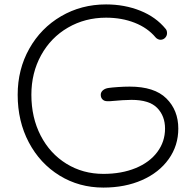

<svg xmlns="http://www.w3.org/2000/svg" viewBox="-20 -828 875 869"><path d="M60 -399Q60 -514 112.5 -607.5Q165 -701 256.5 -754.5Q348 -808 460 -808Q544 -808 615 -779.5Q686 -751 730 -697Q736 -690 736 -678Q736 -666 727.5 -657Q719 -648 706 -648Q700 -648 693.5 -651.5Q687 -655 684 -659Q648 -702 589.5 -725Q531 -748 460 -748Q365 -748 287.5 -703Q210 -658 166 -578Q122 -498 122 -399Q122 -296 164 -214.5Q206 -133 280.5 -87Q355 -41 448 -41Q530 -41 593.5 -67Q657 -93 692 -140Q727 -187 727 -246Q727 -303 691.5 -339.5Q656 -376 575 -376Q542 -376 478 -370H465Q452 -370 444 -378Q436 -386 436 -399Q436 -411 446 -419.5Q456 -428 472 -430Q485 -432 513.5 -434Q542 -436 567 -436Q679 -436 733 -382.5Q787 -329 787 -246Q787 -169 743.5 -108Q700 -47 623 -13Q546 21 448 21Q338 21 249.5 -33.5Q161 -88 110.5 -183.5Q60 -279 60 -399Z"/></svg>

Font: Tsukimi Rounded
Style: Regular
Weight: 400
Designer: Takashi Funayama
Foundry: Takashi Funayama
Version: Version 1.032; ttfautohint (v1.8.3)